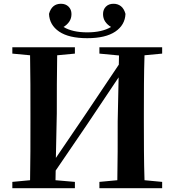

<svg xmlns="http://www.w3.org/2000/svg" viewBox="-20 -990 917 1010"><path d="M439 -789.1Q342.3 -789.1 291.3 -823.7Q240.2 -858.4 237.8 -917Q252.4 -970.2 300.8 -970.2Q325.2 -970.2 340.6 -955.1Q356 -939.9 356 -916Q356 -893.6 344.7 -876.7Q333.5 -859.9 314 -848.1Q361.3 -819.8 439 -819.8Q516.6 -819.8 564 -848.1Q544.4 -859.9 533.2 -876.7Q522 -893.6 522 -916Q522 -939.9 537.1 -955.1Q552.2 -970.2 577.1 -970.2Q599.6 -970.2 616 -957.5Q632.3 -944.8 640.1 -917Q637.7 -858.4 586.4 -823.7Q535.2 -789.1 439 -789.1ZM502.9 -708V-741.2H833V-708L740.2 -699.2Q737.8 -624 737.3 -547.6Q736.8 -471.2 736.8 -394V-346.2Q736.8 -270 737.3 -193.8Q737.8 -117.7 740.2 -42L833 -33.2V0H502.9V-33.2L597.2 -42Q598.6 -117.2 598.9 -193.8Q599.1 -270.5 599.1 -351.1L604 -583L438 -335L272.9 -92.8L272 -42L374 -33.2V0H44.9V-33.2L138.2 -42Q139.6 -116.2 139.9 -192.4Q140.1 -268.6 140.1 -346.2V-394Q140.1 -470.7 139.9 -546.6Q139.6 -622.6 138.2 -699.2L44.9 -708V-741.2H374V-708L280.8 -699.2Q279.3 -624 279.1 -547.6Q278.8 -471.2 278.8 -394L273.9 -159.2L430.2 -389.2L605 -649.9L606 -698.2Z"/></svg>

Font: Source Han Serif TW
Style: Bold
Weight: 700
Designer: Ryoko NISHIZUKA Ë•øÂ°öÊ∂ºÂ≠ê (kana & ideographs); Frank Grie√ühammer (Latin, Greek & Cyrillic); Wenlong ZHANG Âº†ÊñáÈæô 
Foundry: Adobe
Version: Version 2.003;hotconv 1.1.1;makeotfexe 2.6.0